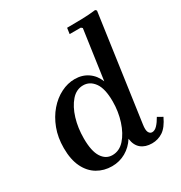

<svg xmlns="http://www.w3.org/2000/svg" viewBox="-175 -861 937 996"><g transform="rotate(-30 294.0 -363.5)"><path d="M39 -198Q39 -261 58.5 -312.5Q78 -364 110.5 -401.5Q143 -439 183.5 -459.5Q224 -480 266 -480Q311 -480 344.5 -457Q378 -434 394 -393L436 -688L428 -695H361L366 -730Q408 -730 453 -731Q498 -732 538 -737L545 -730L456 -100Q451 -67 458 -53.5Q465 -40 478 -40Q494 -40 509 -56Q524 -72 538 -97L568 -80Q544 -29 514.5 -9.5Q485 10 449 10Q409 10 384 -10.5Q359 -31 354 -72Q330 -34 292.5 -12.5Q255 9 210 9Q162 9 123 -14Q84 -37 61.5 -83Q39 -129 39 -198ZM154 -189Q154 -113 177.5 -76.5Q201 -40 240 -40Q282 -40 313 -74.5Q344 -109 362 -164.5Q380 -220 380 -281Q380 -358 354 -394Q328 -430 288 -430Q247 -430 217 -395.5Q187 -361 170.5 -306.5Q154 -252 154 -189Z"/></g></svg>

Font: Brygada 1918 SemiBold
Style: Italic
Weight: 600
Italic angle: -8°
Designer: Mateusz Machalski | Borys Kosmynka | Przemek Hoffer
Foundry: NIEPODLEGLA 2018
Version: Version 3.006